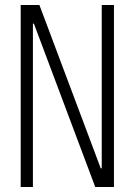

<svg xmlns="http://www.w3.org/2000/svg" viewBox="-20 -750 540 770"><path d="M63 0V-730H138L384 -75H388V-730H437V0H362L116 -655H112V0Z"/></svg>

Font: M PLUS 1 Code Light
Style: Regular
Weight: 300
Designer: Coji Morishita
Foundry: UNDERFOREST DESIGN
Version: Version 1.002